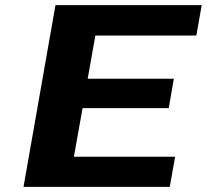

<svg xmlns="http://www.w3.org/2000/svg" viewBox="-20 -731 809 751"><path d="M640 -308 660 -423H323L353 -592H748L769 -711H197L72 0H644L665 -118H269L303 -308Z"/></svg>

Font: Asimov
Style: XWidIt
Weight: 500
Designer: Google
Version: Version 2.000980; 2014